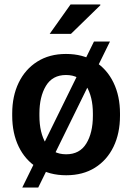

<svg xmlns="http://www.w3.org/2000/svg" viewBox="-20 -782 598 868"><path d="M279.3 10.3Q203.1 10.3 148.4 -24.2Q93.8 -58.6 64.5 -119.1Q35.2 -179.7 35.2 -258.8V-269Q35.2 -347.7 64.5 -408.2Q93.8 -468.8 148.4 -503.4Q203.1 -538.1 278.3 -538.1Q354.5 -538.1 409.2 -503.7Q463.9 -469.2 493.2 -408.4Q522.5 -347.7 522.5 -269V-258.8Q522.5 -179.2 493.2 -118.7Q463.9 -58.1 409.4 -23.9Q355 10.3 279.3 10.3ZM279.3 -84.5Q340.3 -84.5 370.1 -133.1Q399.9 -181.6 399.9 -258.8V-269Q399.9 -344.7 369.9 -393.8Q339.8 -442.9 278.3 -442.9Q217.3 -442.9 187.7 -393.8Q158.2 -344.7 158.2 -269V-258.8Q158.2 -181.6 187.7 -133.1Q217.3 -84.5 279.3 -84.5ZM80.6 65.9 404.8 -594.2H477.1L152.8 65.9ZM204.6 -628.9 298.8 -761.7H433.1L434.1 -758.8L300.8 -628.9Z"/></svg>

Font: Roboto Slab Medium
Style: Regular
Weight: 500
Designer: Google
Version: Version 2.001; ttfautohint (v1.8.3)